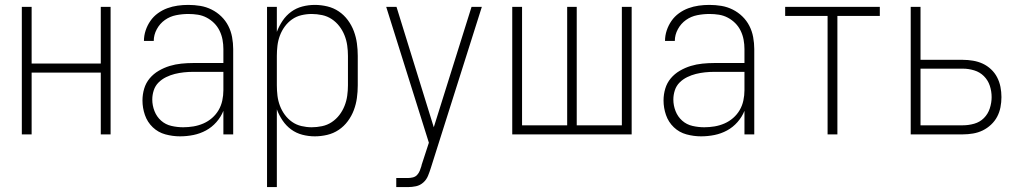

<svg xmlns="http://www.w3.org/2000/svg" viewBox="-20 -548 4165 783"><path d="M69 0V-520H109V-289H391V-520H431V0H391V-252H109V0Z M714 8Q684 8 654.5 0Q625 -8 603 -29Q581 -50 571 -79Q561 -108 561 -138Q561 -163 568 -186.5Q575 -210 590.5 -228.5Q606 -247 627.5 -259.5Q649 -272 672 -279Q695 -286 719.5 -288.5Q744 -291 768 -291H891V-348Q891 -367 887.5 -386Q884 -405 875.5 -422.5Q867 -440 853.5 -453.5Q840 -467 823 -476Q806 -485 787 -488Q768 -491 748 -491Q723 -491 698 -486Q673 -481 652.5 -466.5Q632 -452 619.5 -429Q607 -406 607 -381H567Q567 -403 574 -424Q581 -445 593.5 -463Q606 -481 624 -494Q642 -507 662.5 -514.5Q683 -522 704.5 -525Q726 -528 748 -528Q773 -528 797 -524Q821 -520 843 -509Q865 -498 882.5 -481Q900 -464 911 -442.5Q922 -421 926.5 -396.5Q931 -372 931 -348V0H891V-96Q881 -71 862.5 -50Q844 -29 820 -16Q796 -3 769 2.5Q742 8 714 8ZM727 -29Q748 -29 769 -32.5Q790 -36 809.5 -44.5Q829 -53 845 -67Q861 -81 871.5 -99Q882 -117 886.5 -138Q891 -159 891 -180V-255H768Q749 -255 730 -253Q711 -251 693 -246.5Q675 -242 657.5 -233.5Q640 -225 626.5 -211.5Q613 -198 607 -179.5Q601 -161 601 -142Q601 -118 610 -95Q619 -72 637 -56Q655 -40 679 -34.5Q703 -29 727 -29Z M1069 215V-520H1109V-418Q1118 -442 1132.5 -463.5Q1147 -485 1167.5 -500Q1188 -515 1213 -521.5Q1238 -528 1264 -528Q1289 -528 1314.5 -522Q1340 -516 1361.5 -501.5Q1383 -487 1398.5 -466Q1414 -445 1423 -421Q1432 -397 1435.5 -371.5Q1439 -346 1439 -320V-200Q1439 -174 1435.5 -148.5Q1432 -123 1423 -99Q1414 -75 1398.5 -54Q1383 -33 1361.5 -18.5Q1340 -4 1314.5 2Q1289 8 1264 8Q1238 8 1213 1.5Q1188 -5 1167.5 -20Q1147 -35 1132.5 -56.5Q1118 -78 1109 -102V215ZM1251 -29Q1272 -29 1293.5 -33.5Q1315 -38 1333 -50Q1351 -62 1364 -79Q1377 -96 1385 -116Q1393 -136 1396 -157.5Q1399 -179 1399 -200V-320Q1399 -341 1396 -362.5Q1393 -384 1385 -404Q1377 -424 1364 -441Q1351 -458 1333 -470Q1315 -482 1293.5 -486.5Q1272 -491 1251 -491Q1230 -491 1209 -486Q1188 -481 1171 -469Q1154 -457 1141.5 -440Q1129 -423 1121.5 -403Q1114 -383 1111.5 -362Q1109 -341 1109 -320V-200Q1109 -179 1111.5 -158Q1114 -137 1121.5 -117Q1129 -97 1141.5 -80Q1154 -63 1171 -51Q1188 -39 1209 -34Q1230 -29 1251 -29Z M1596 215V178H1643Q1653 178 1663.5 175.5Q1674 173 1681 165.5Q1688 158 1692 148Q1696 138 1699 128Q1699 128 1699 127.5Q1699 127 1699 127Q1699 127 1699 126.5Q1699 126 1699 126L1729 34L1555 -520H1597L1749 -29L1903 -520H1945L1737 137Q1737 137 1737 137Q1737 137 1737 137Q1737 137 1737 137Q1737 137 1737 137Q1732 153 1725.5 169Q1719 185 1706 196.5Q1693 208 1676.5 211.5Q1660 215 1643 215Z M2069 0V-520H2109V-37H2293V-520H2332V-37H2516V-520H2556V0Z M2839 8Q2809 8 2779.5 0Q2750 -8 2728 -29Q2706 -50 2696 -79Q2686 -108 2686 -138Q2686 -163 2693 -186.5Q2700 -210 2715.5 -228.5Q2731 -247 2752.5 -259.5Q2774 -272 2797 -279Q2820 -286 2844.5 -288.5Q2869 -291 2893 -291H3016V-348Q3016 -367 3012.5 -386Q3009 -405 3000.5 -422.5Q2992 -440 2978.5 -453.5Q2965 -467 2948 -476Q2931 -485 2912 -488Q2893 -491 2873 -491Q2848 -491 2823 -486Q2798 -481 2777.5 -466.5Q2757 -452 2744.5 -429Q2732 -406 2732 -381H2692Q2692 -403 2699 -424Q2706 -445 2718.5 -463Q2731 -481 2749 -494Q2767 -507 2787.5 -514.5Q2808 -522 2829.5 -525Q2851 -528 2873 -528Q2898 -528 2922 -524Q2946 -520 2968 -509Q2990 -498 3007.5 -481Q3025 -464 3036 -442.5Q3047 -421 3051.5 -396.5Q3056 -372 3056 -348V0H3016V-96Q3006 -71 2987.5 -50Q2969 -29 2945 -16Q2921 -3 2894 2.5Q2867 8 2839 8ZM2852 -29Q2873 -29 2894 -32.5Q2915 -36 2934.5 -44.5Q2954 -53 2970 -67Q2986 -81 2996.5 -99Q3007 -117 3011.5 -138Q3016 -159 3016 -180V-255H2893Q2874 -255 2855 -253Q2836 -251 2818 -246.5Q2800 -242 2782.5 -233.5Q2765 -225 2751.5 -211.5Q2738 -198 2732 -179.5Q2726 -161 2726 -142Q2726 -118 2735 -95Q2744 -72 2762 -56Q2780 -40 2804 -34.5Q2828 -29 2852 -29Z M3355 0V-483H3182V-520H3568V-483H3395V0Z M3694 0V-520H3734V-304H3907Q3927 -304 3948 -300.5Q3969 -297 3987.5 -288.5Q4006 -280 4021.5 -265.5Q4037 -251 4046.5 -232.5Q4056 -214 4060 -193.5Q4064 -173 4064 -152Q4064 -131 4060 -110.5Q4056 -90 4046.5 -72Q4037 -54 4021.5 -39.5Q4006 -25 3987.5 -16Q3969 -7 3948 -3.5Q3927 0 3907 0ZM3734 -37H3907Q3930 -37 3953 -43.5Q3976 -50 3992.5 -66.5Q4009 -83 4016.5 -106Q4024 -129 4024 -152Q4024 -176 4016.5 -198.5Q4009 -221 3992.5 -237.5Q3976 -254 3953 -261Q3930 -268 3907 -268H3734Z"/></svg>

Font: Zed Sans Extralight
Style: Regular
Weight: 200
Designer: Belleve Invis
Foundry: Belleve Invis
Version: Version 1.0.0; ttfautohint (v1.8.4)